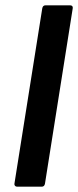

<svg xmlns="http://www.w3.org/2000/svg" viewBox="-20 -703 294 723"><path d="M44.5 0Q39.5 0 36.5 -3.3Q33.4 -6.7 34.4 -11.7L139.1 -671.3Q141.1 -683 151.5 -683H243.7Q249.4 -683 252.1 -680Q254.8 -677 253.8 -671.3L149.4 -11.7Q147.4 0 137.1 0Z"/></svg>

Font: Sofia Sans Hairline
Style: Italic
Weight: 1
Italic angle: -9°
Designer: Botio Nikoltchev, Ani Petrova
Foundry: lettersoup
Version: Version 4.102